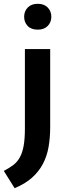

<svg xmlns="http://www.w3.org/2000/svg" viewBox="-65 -735 356 1010"><path d="M66 -477H199V-67Q199 -11 190.5 38Q182 87 160.5 127.5Q139 168 103 200Q67 232 12 255L-45 164Q-16 149 5 133Q26 117 39.5 92.5Q53 68 59.5 31.5Q66 -5 66 -60ZM134 -579Q99 -579 80.5 -598.5Q62 -618 62 -647Q62 -676 81 -695.5Q100 -715 134 -715Q167 -715 186 -695.5Q205 -676 205 -647Q205 -618 186 -598.5Q167 -579 134 -579Z"/></svg>

Font: Ek Mukta
Style: Bold
Weight: 700
Designer: Girish Dalvi and Yashodeep Gholap
Foundry: Ek Type
Version: Version 2.538;PS 1.002;hotconv 16.6.51;makeotf.lib2.5.65220;